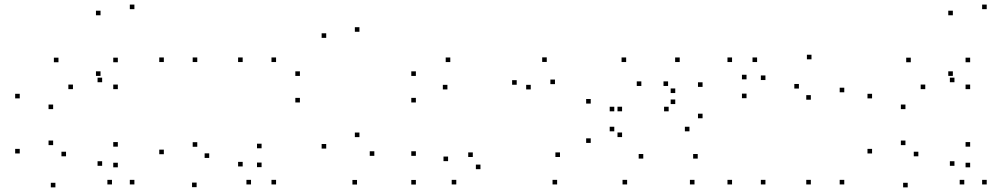

<svg xmlns="http://www.w3.org/2000/svg" viewBox="-20 -795 4380 838"><path d="M566.6 10V-10H546.6V10ZM566.6 -755V-775H546.6V-755ZM418.8 -728.3V-748.3H398.8V-728.3ZM418.8 -463.7V-483.7H398.8V-463.7ZM425.8 -436.1V-456.1H405.8V-436.1ZM425.8 -71.3V-91.3H405.8V-71.3ZM468.7 10V-10H448.7V10ZM235.2 -523.3V-543.3H215.2V-523.3ZM66.2 -365.6V-385.6H46.2V-365.6ZM66.2 -125.2V-145.2H46.2V-125.2ZM221.8 22.8V2.8H201.8V22.8ZM494.3 -64.7V-84.7H474.3V-64.7ZM494.3 -154.9V-174.9H474.3V-154.9ZM268.2 -112.8V-132.8H248.2V-112.8ZM211.9 -161.6V-181.6H191.9V-161.6ZM211.9 -318.7V-338.7H191.9V-318.7ZM298.4 -405.9V-425.9H278.4V-405.9ZM494.3 -405.9V-425.9H474.3V-405.9ZM494.3 -523.3V-543.3H474.3V-523.3Z M695.1 -524.2V-544.2H675.1V-524.2ZM695.1 -121.9V-141.9H675.1V-121.9ZM838.2 21.9V1.9H818.2V21.9ZM1121.7 -65.5V-85.5H1101.7V-65.5ZM1121.7 -147.8V-167.8H1101.7V-147.8ZM893.1 -105.7V-125.7H873.1V-105.7ZM841 -154.4V-174.4H821V-154.4ZM841 -524.2V-544.2H821V-524.2ZM1039.2 -524.2V-544.2H1019.2V-524.2ZM1039.2 -68.5V-88.5H1019.2V-68.5ZM1075.6 10V-10H1055.6V10ZM1184.9 10V-10H1164.9V10ZM1184.9 -524.2V-544.2H1164.9V-524.2Z M1795.1 10.4V-9.6H1775.1V10.4ZM1795.1 -114.8V-134.8H1775.1V-114.8ZM1613.8 -114.8V-134.8H1593.8V-114.8ZM1548.8 -196.5V-216.5H1528.8V-196.5ZM1548.8 -656.3V-676.3H1528.8V-656.3ZM1403.8 -629.7V-649.7H1383.8V-629.7ZM1403.8 -146.5V-166.5H1383.8V-146.5ZM1538.2 10.4V-9.6H1518.2V10.4ZM1795.1 -347.8V-367.8H1775.1V-347.8ZM1795.1 -463.6V-483.6H1775.1V-463.6ZM1289 -463.6V-483.6H1269V-463.6ZM1289 -347.8V-367.8H1269V-347.8Z M2411.6 10V-10H2391.6V10ZM2424.1 -109.8V-129.8H2404.1V-109.8ZM2043.6 -109.8V-129.8H2023.6V-109.8ZM2077 -56.6V-76.6H2057V-56.6ZM2402.2 -427.8V-447.8H2382.2V-427.8ZM2366.4 -524.6V-544.6H2346.4V-524.6ZM1945.3 -524.1V-544.1H1925.3V-524.1ZM1932.8 -404.7V-424.7H1912.8V-404.7ZM2296.5 -404.7V-424.7H2276.5V-404.7ZM2235.2 -425.1V-445.1H2215.2V-425.1ZM1935.7 -91.7V-111.7H1915.7V-91.7ZM1971.5 10V-10H1951.5V10Z M3011.2 10V-10H2991.2V10ZM3025.3 -102.8V-122.8H3005.3V-102.8ZM2787.6 -102.8V-122.8H2767.6V-102.8ZM2695.1 -196.7V-216.7H2675.1V-196.7ZM2695.1 -309.2V-329.2H2675.1V-309.2ZM2779.2 -419.8V-439.8H2759.2V-419.8ZM2895.9 -419.8V-439.8H2875.9V-419.8ZM2927.2 -388.9V-408.9H2907.2V-388.9ZM2927.2 -340.8V-360.8H2907.2V-340.8ZM2898.4 -309.1V-329.1H2878.4V-309.1ZM2661.1 -309.1V-329.1H2641.1V-309.1ZM2661.1 -221.8V-241.8H2641.1V-221.8ZM2989.2 -221.8V-241.8H2969.2V-221.8ZM3046.4 -278.8V-298.8H3026.4V-278.8ZM3046.4 -415.8V-435.8H3026.4V-415.8ZM2946.7 -524.2V-544.2H2926.7V-524.2ZM2712.9 -524.2V-544.2H2692.9V-524.2ZM2558.3 -342.9V-362.9H2538.3V-342.9ZM2558.3 -171.2V-191.2H2538.3V-171.2ZM2717.1 10V-10H2697.1V10Z M3664.9 10V-10H3644.9V10ZM3664.9 -392.2V-412.2H3644.9V-392.2ZM3521.8 -536.1V-556.1H3501.8V-536.1ZM3238.3 -448.7V-468.7H3218.3V-448.7ZM3238.3 -366.4V-386.4H3218.3V-366.4ZM3466.9 -408.5V-428.5H3446.9V-408.5ZM3519 -359.8V-379.8H3499V-359.8ZM3519 10V-10H3499V10ZM3320.8 10V-10H3300.8V10ZM3320.8 -445.7V-465.7H3300.8V-445.7ZM3284.4 -524.2V-544.2H3264.4V-524.2ZM3175.1 -524.2V-544.2H3155.1V-524.2ZM3175.1 10V-10H3155.1V10Z M4286.6 10V-10H4266.6V10ZM4286.6 -755V-775H4266.6V-755ZM4138.8 -728.3V-748.3H4118.8V-728.3ZM4138.8 -463.7V-483.7H4118.8V-463.7ZM4145.8 -436.1V-456.1H4125.8V-436.1ZM4145.8 -71.3V-91.3H4125.8V-71.3ZM4188.7 10V-10H4168.7V10ZM3955.2 -523.3V-543.3H3935.2V-523.3ZM3786.2 -365.6V-385.6H3766.2V-365.6ZM3786.2 -125.2V-145.2H3766.2V-125.2ZM3941.8 22.8V2.8H3921.8V22.8ZM4214.3 -64.7V-84.7H4194.3V-64.7ZM4214.3 -154.9V-174.9H4194.3V-154.9ZM3988.2 -112.8V-132.8H3968.2V-112.8ZM3931.9 -161.6V-181.6H3911.9V-161.6ZM3931.9 -318.7V-338.7H3911.9V-318.7ZM4018.4 -405.9V-425.9H3998.4V-405.9ZM4214.3 -405.9V-425.9H4194.3V-405.9ZM4214.3 -523.3V-543.3H4194.3V-523.3Z"/></svg>

Font: Monaspace Krypton Dots Var
Style: Regular
Weight: 400
Designer: Riley Cran and the Lettermatic Team
Version: Version 1.100 (Monaspace Krypton Dots)